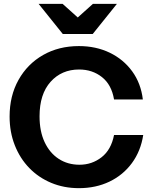

<svg xmlns="http://www.w3.org/2000/svg" viewBox="-20 -970 790 1000"><path d="M391 10Q313 10 247 -17.5Q181 -45 132.5 -95Q84 -145 57 -213.5Q30 -282 30 -363Q30 -471 76.5 -554Q123 -637 204.5 -683.5Q286 -730 391 -730Q480 -730 551.5 -695.5Q623 -661 668.5 -598.5Q714 -536 724 -452H574Q561 -529 511 -568.5Q461 -608 392 -608Q301 -608 243.5 -544Q186 -480 186 -364Q186 -286 212.5 -229.5Q239 -173 286 -142.5Q333 -112 394 -112Q459 -112 509 -151Q559 -190 574 -267H726Q713 -183 667 -120.5Q621 -58 550 -24Q479 10 391 10ZM307 -793 181 -950H306L385 -879L464 -950H589L463 -793Z"/></svg>

Font: Instrument Sans
Style: Bold
Weight: 700
Designer: Rodrigo Fuenzalida
Foundry: fragTYPE
Version: Version 1.000; ttfautohint (v1.8.4.7-5d5b);gftools[0.9.28]